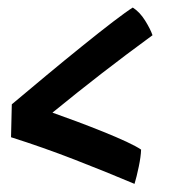

<svg xmlns="http://www.w3.org/2000/svg" viewBox="-20 -580 444 496"><path d="M323 -560.5Q341 -549 354.8 -527Q368.5 -505 374 -489Q305 -438.5 243 -390.5Q181 -342.5 115.5 -289Q144 -279 178.8 -266Q213.5 -253 247 -239.5Q280.5 -226 306.8 -213.8Q333 -201.5 344.5 -193.5Q344 -176 338.5 -149.5Q333 -123 327.5 -105Q253 -136.5 171.8 -168Q90.5 -199.5 8.5 -225.5L10.5 -310.5Q51.5 -345 99 -384.5Q146.5 -424 191.8 -460.5Q237 -497 272 -523.8Q307 -550.5 323 -560.5Z"/></svg>

Font: Grandstander Medium
Style: Regular
Weight: 500
Designer: Tyler Finck
Foundry: Etcetera Type Co
Version: Version 1.200; ttfautohint (v1.8.3)